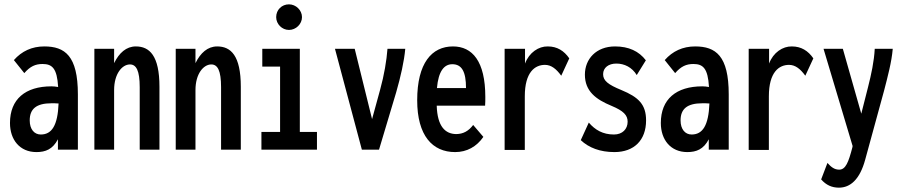

<svg xmlns="http://www.w3.org/2000/svg" viewBox="-20 -690 4165 885"><path d="M148 11C190 11 223 -2 247 -48V0H339V-255C339 -433 279 -476 184 -476C127 -476 80 -454 44 -413L92 -353C119 -384 143 -395 176 -395C220 -395 243 -376 248 -289C237 -291 226 -292 217 -292C97 -292 26 -233 26 -123C26 -46 71 11 148 11ZM117 -135C117 -187 146 -214 218 -214C227 -214 238 -214 250 -213C246 -112 219 -70 168 -70C138 -70 117 -94 117 -135Z M415 0H506V-275C506 -350 543 -393 579 -393C608 -393 624 -365 624 -288V0H715V-290C715 -434 669 -476 606 -476C562 -476 529 -446 506 -399V-465H415Z M790 0H881V-275C881 -350 918 -393 954 -393C983 -393 999 -365 999 -288V0H1090V-290C1090 -434 1044 -476 981 -476C937 -476 904 -446 881 -399V-465H790Z M1312 -552C1344 -552 1372 -579 1372 -611C1372 -643 1344 -670 1312 -670C1279 -670 1253 -645 1253 -611C1253 -579 1280 -552 1312 -552ZM1185 0H1441V-82H1362V-465H1189V-383H1271V-82H1185Z M1648 0H1727L1806 -264C1827 -337 1843 -408 1848 -465H1766C1762 -411 1751 -345 1732 -276L1695 -141L1615 -465H1524Z M2078 11C2132 11 2177 -14 2208 -59L2161 -114C2140 -86 2115 -72 2082 -72C2033 -73 1996 -106 1993 -203H2216C2217 -216 2217 -230 2217 -243C2217 -408 2157 -476 2068 -476C1970 -476 1903 -399 1903 -228C1903 -65 1973 11 2078 11ZM1994 -284C2001 -362 2027 -394 2065 -394C2109 -394 2128 -359 2128 -284Z M2306 1H2399V-246C2399 -358 2446 -391 2492 -391C2522 -391 2545 -371 2567 -341L2604 -421C2580 -456 2548 -476 2505 -476C2463 -477 2419 -448 2400 -397V-465H2306Z M2812 11C2903 11 2958 -44 2958 -135C2958 -208 2924 -242 2844 -275C2783 -300 2760 -318 2760 -348C2760 -378 2785 -397 2821 -397C2858 -397 2893 -380 2915 -344L2957 -412C2925 -454 2878 -476 2815 -476C2728 -476 2676 -418 2676 -346C2676 -270 2726 -232 2799 -202C2854 -179 2873 -159 2873 -129C2873 -95 2849 -70 2810 -70C2759 -70 2723 -91 2694 -125L2657 -44C2694 -9 2746 11 2812 11Z M3148 11C3190 11 3223 -2 3247 -48V0H3339V-255C3339 -433 3279 -476 3184 -476C3127 -476 3080 -454 3044 -413L3092 -353C3119 -384 3143 -395 3176 -395C3220 -395 3243 -376 3248 -289C3237 -291 3226 -292 3217 -292C3097 -292 3026 -233 3026 -123C3026 -46 3071 11 3148 11ZM3117 -135C3117 -187 3146 -214 3218 -214C3227 -214 3238 -214 3250 -213C3246 -112 3219 -70 3168 -70C3138 -70 3117 -94 3117 -135Z M3431 1H3524V-246C3524 -358 3571 -391 3617 -391C3647 -391 3670 -371 3692 -341L3729 -421C3705 -456 3673 -476 3630 -476C3588 -477 3544 -448 3525 -397V-465H3431Z M3847 175C3899 175 3943 138 3968 46L4055 -272C4071 -334 4090 -404 4095 -465H4012C4009 -407 3996 -347 3981 -288L3950 -166L3865 -465H3776L3910 -17L3909 -11C3891 58 3878 92 3848 92C3826 92 3811 80 3794 61L3765 137C3788 163 3814 175 3847 175Z"/></svg>

Font: Inconsolata Condensed
Style: Bold
Weight: 700
Width: 3
Monospace: yes
Designer: Raph Levien, Cyreal, Brenton Simpson
Foundry: Raph Levien, Cyreal, Google
Version: Version 3.100